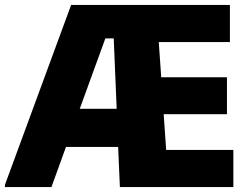

<svg xmlns="http://www.w3.org/2000/svg" viewBox="-26 -760 1003 780"><path d="M-6 -9 263 -740H908V-589H619L629 -446H896V-296H639L649 -151H922V0H461L454 -163H242L183 0H-6ZM298 -318H448L436 -604H402Z"/></svg>

Font: Encode Sans Narrow
Style: ExtraBold
Weight: 800
Designer: Pablo Impallari, Andres Torresi
Foundry: Pablo Impallari, Andres Torresi
Version: Version 1.000; ttfautohint (v1.00) -l 8 -r 50 -G 200 -x 14 -